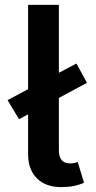

<svg xmlns="http://www.w3.org/2000/svg" viewBox="-20 -759 393 786"><path d="M231 7Q167 7 131 -29Q95 -65 95 -128V-291L58 -271L11 -349L95 -394V-739H221V-461L293 -499L336 -420L221 -358V-144Q221 -90 267 -90Q282 -90 298 -96L324 -11Q285 7 231 7Z"/></svg>

Font: Cantarell
Style: Bold
Weight: 700
Designer: Dave Crossland, Nikolaus Waxweiler, Florian Fecher, Jacques Le Bailly, Eben Sorkin, Alexei Vanyashin, Alexios Zavras, Em
Version: Version 0.303